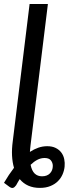

<svg xmlns="http://www.w3.org/2000/svg" viewBox="-28 -757 344 960"><path d="M211.5 -737 125 -33.5Q124 -23.5 123 -14.8Q122 -6 121.5 2.5Q142 -11 163.5 -18.5Q185 -26 208 -26Q233 -26 250.5 -17.2Q268 -8.5 278.8 6Q289.5 20.5 293.2 38.8Q297 57 295 76.5Q293 96 284.8 115Q276.5 134 261.5 149Q246.5 164 224 173.2Q201.5 182.5 171 182.5Q107 182.5 70.5 138.5Q66 146 61.5 153.5Q57 161 52.5 169.5Q44.5 180.5 36.8 182.5Q29 184.5 17.5 176L-8 157Q16 116 42 82Q34 55 32.2 21.5Q30.5 -12 36 -52.5L120 -737ZM195 33Q176 33 158.8 42Q141.5 51 125 67Q131 97 145.5 110.8Q160 124.5 182 124.5Q207.5 124.5 221.8 109.8Q236 95 236 72.5Q236 57 226.5 45Q217 33 195 33Z"/></svg>

Font: Lato Medium
Style: Italic
Weight: 500
Italic angle: -7°
Designer: Lukasz Dziedzic
Foundry: tyPoland Lukasz Dziedzic
Version: Version 2.006; 2014-01-15